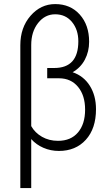

<svg xmlns="http://www.w3.org/2000/svg" viewBox="-20 -741 557 955"><path d="M254.4 -720.7Q330.1 -720.7 376.7 -668.7Q423.3 -616.7 423.3 -533.2Q423.3 -484.4 402.1 -444.3Q380.9 -404.3 341.3 -381.8Q396.5 -362.8 427 -314Q457.5 -265.1 457.5 -197.8Q457.5 -101.6 407 -45.9Q356.4 9.8 272.9 9.8Q231.9 9.8 195.8 -5.9Q159.7 -21.5 135.3 -49.3V194.3H81.1V-516.1Q81.1 -604 131.8 -662.4Q182.6 -720.7 254.4 -720.7ZM369.6 -535.6Q369.6 -593.3 338.1 -631.6Q306.6 -669.9 254.4 -669.9Q203.6 -669.9 169.4 -626.5Q135.3 -583 135.3 -517.1V-113.8Q153.8 -80.6 189 -60.5Q224.1 -40.5 268.6 -40.5Q332.5 -40.5 367.9 -82.3Q403.3 -124 403.3 -195.8Q403.3 -266.1 368.4 -308.6Q333.5 -351.1 274.9 -351.6H214.8V-402.8H250Q369.6 -402.8 369.6 -535.6Z"/></svg>

Font: Roboto Condensed Light
Style: Regular
Weight: 300
Designer: Google
Version: Version 2.134; 2016